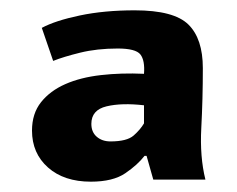

<svg xmlns="http://www.w3.org/2000/svg" viewBox="-20 -728 460 372"><path d="M61 -674Q87 -688 134.5 -698Q182 -708 241 -708Q317 -708 345 -680.5Q373 -653 373 -596Q373 -536 370 -480Q367 -424 378 -380H277L264 -426H260Q247 -409 223 -392.5Q199 -376 156 -376Q104 -376 73 -403.5Q42 -431 42 -475Q42 -508 59.5 -530Q77 -552 106.5 -565Q136 -578 175.5 -582.5Q215 -587 259 -585Q261 -611 252 -622.5Q243 -634 208 -634Q168 -634 135.5 -626Q103 -618 83 -610ZM194 -454Q226 -454 239 -465.5Q252 -477 259 -489V-524Q216 -529 186.5 -522Q157 -515 157 -488Q157 -472 167.5 -463Q178 -454 194 -454Z"/></svg>

Font: PTSans
Style: Bold
Weight: 700
Designer: A.Korolkova, O.Umpeleva, V.Yefimov
Foundry: ParaType Ltd
Version: Version 2.003W OFL